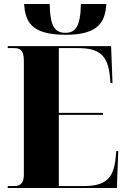

<svg xmlns="http://www.w3.org/2000/svg" viewBox="-20 -946 637 966"><path d="M311 -771C481 -771 509 -840 515 -926H387C385 -813 360 -781 309 -781C256 -781 232 -813 230 -926H101C108 -839 133 -771 311 -771ZM19 0H568L575 -186H565L562 -154C553 -48 510 -10 402 -10H276V-368H498V-378H276V-704H373C481 -704 523 -666 533 -561L536 -528H546L539 -714H19V-704H51C78 -704 100 -696 100 -642V-67C100 -21 79 -10 52 -10H19Z"/></svg>

Font: Noto Serif Display Condensed Black
Style: Regular
Weight: 900
Width: 3
Designer: Monotype Design Team
Foundry: Monotype Imaging Inc.
Version: Version 2.009